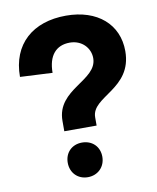

<svg xmlns="http://www.w3.org/2000/svg" viewBox="-80 -772 676 825"><g transform="rotate(-10 258.0 -359.0)"><path d="M171 -221H312V-257C312 -348 489 -349 489 -515C489 -632 401 -709 264 -709C119 -709 24 -627 24 -484L165 -477C165 -552 200 -592 260 -592C313 -592 348 -553 348 -509C348 -411 171 -405 171 -266ZM237 -9C281 -9 313 -41 313 -85C313 -129 282 -160 237 -160C193 -160 162 -129 162 -85C162 -41 193 -9 237 -9Z"/></g></svg>

Font: Arthouse Owned
Style: Bold
Weight: 700
Designer: Jeremy Tribby
Foundry: Tribby Type
Version: Version 1.000;PS 001.000;hotconv 1.0.88;makeotf.lib2.5.64775